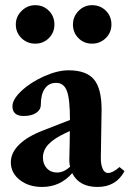

<svg xmlns="http://www.w3.org/2000/svg" viewBox="-20 -722 514 753"><path d="M42 -626Q42 -656.7 64.7 -679.2Q87.4 -701.7 118.2 -701.7Q149.9 -701.7 171.6 -679.9Q193.4 -658.2 193.4 -626Q193.4 -594.2 171.6 -572.5Q149.9 -550.8 118.2 -550.8Q86.4 -550.8 64.2 -572.5Q42 -594.2 42 -626ZM266.1 -626Q266.1 -656.7 288.1 -679.2Q310.1 -701.7 340.8 -701.7Q373.5 -701.7 395.3 -679.9Q417 -658.2 417 -626Q417 -594.2 394.8 -572.5Q372.6 -550.8 340.8 -550.8Q309.1 -550.8 287.6 -572.5Q266.1 -594.2 266.1 -626ZM145 11.2Q92.3 11.2 57.4 -16.4Q22.5 -43.9 22.5 -85.4Q22.5 -122.6 54.7 -154.5Q86.9 -186.5 148.9 -210.4L254.4 -251.5Q254.4 -333.5 242.4 -365.2Q230.5 -397 200.2 -397Q171.4 -397 155.8 -374.5Q140.1 -352.1 140.1 -311.5Q140.1 -291.5 121.8 -279.3Q103.5 -267.1 73.2 -267.1Q28.8 -267.1 28.8 -305.2Q28.8 -332.5 64.9 -366.2Q101.1 -399.9 153.6 -423.1Q206.1 -446.3 249 -446.3Q318.4 -446.3 348.4 -410.6Q378.4 -375 378.4 -292.5Q378.4 -291.5 375.5 -104Q375 -78.1 382.3 -60.8Q389.6 -43.5 403.8 -43.5Q421.9 -43.5 448.7 -66.9L468.3 -50.8Q435.1 11.2 362.8 11.2Q290 11.2 263.2 -43Q216.3 11.2 145 11.2ZM148.4 -104Q148.4 -78.1 163.8 -61.8Q179.2 -45.4 203.6 -45.4Q230.5 -45.4 254.9 -68.4Q251 -84.5 252 -103.5Q252.4 -121.1 253.2 -156Q253.9 -190.9 253.9 -208L235.8 -199.7Q190.4 -178.2 169.4 -155.3Q148.4 -132.3 148.4 -104Z"/></svg>

Font: Elstob
Style: Bold
Weight: 700
Designer: Peter S. Baker
Version: Version 1.015